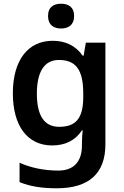

<svg xmlns="http://www.w3.org/2000/svg" viewBox="-20 -822 666 1031"><path d="M308 -802C269 -802 238 -785 238 -736C238 -687 269 -669 308 -669C346 -669 378 -687 378 -736C378 -785 346 -802 308 -802ZM263 -603C129 -603 49 -497 49 -321C49 -145 128 -41 260 -41C328 -41 383 -66 420 -122H424C422 -106 420 -75 420 -55V-41C420 47 375 94 293 94C217 94 146 79 85 52V156C144 180 208 189 285 189C459 189 546 108 546 -47V-593H441L429 -523H424C386 -577 331 -603 263 -603ZM296 -500C387 -500 427 -448 427 -320V-301C427 -185 386 -141 298 -141C217 -141 178 -202 178 -319C178 -438 219 -500 296 -500Z"/></svg>

Font: Noto Sans Tamil UI SemiBold
Style: Regular
Weight: 600
Designer: Jelle Bosma - Monotype Design Team
Foundry: Monotype Imaging Inc.
Version: Version 2.004